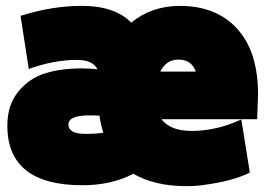

<svg xmlns="http://www.w3.org/2000/svg" viewBox="-20 -590 914 654"><path d="M526 -346H647Q633 -387 588 -387Q546 -387 526 -346ZM261 41Q5 41 5 -162Q5 -232 42 -277.5Q79 -323 133 -340Q187 -357 257 -357Q288 -357 312 -354Q296 -386 242 -386Q164 -386 78 -355L50 -536Q157 -570 259 -570Q371 -570 427 -513Q496 -570 594 -570Q622 -570 652 -565Q750 -547 804.5 -471.5Q859 -396 859 -270Q859 -257 857.5 -227Q856 -197 856 -184H530Q560 -144 633 -144Q717 -144 802 -183L831 -2Q772 27 674 40Q653 44 613 44Q508 44 434 2Q359 41 261 41ZM319 -196Q304 -197 285 -197Q213 -197 213 -166Q213 -134 271 -134Q309 -134 332 -138Q322 -169 319 -196Z"/></svg>

Font: Repo
Style: ExtraBlack
Weight: 1000
Designer: Stefan Peev
Foundry: Context Ltd
Version: Version 001.000